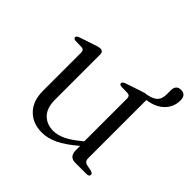

<svg xmlns="http://www.w3.org/2000/svg" viewBox="-157 -752 915 915"><g transform="rotate(45 300.0 -295.0)"><path d="M104.5 -133V-391.5Q104.5 -410 88 -411L47 -412Q32 -413 32 -422.5Q32 -431.5 48 -437L121 -461.5Q144.5 -470 155 -470Q175 -470 175 -449.5V-145Q175 -89 202.5 -61Q230 -33 275 -33Q302.5 -33 334.8 -48.2Q367 -63.5 406 -96.5L414 -103V-391.5Q414 -410 397.5 -411L356 -412Q341.5 -413 341.5 -422.5Q341.5 -431.5 357.5 -437L430 -461.5Q439.5 -465 446 -466.5Q448.5 -468 453 -469Q495 -473.5 514.2 -489.5Q533.5 -505.5 533.5 -538V-565.5Q533.5 -602.5 567 -602.5Q600.5 -602.5 600.5 -564.5Q600.5 -520.5 569.8 -489.5Q539 -458.5 484 -451V-449.5V-58Q484 -36 506.5 -31.5L532.5 -26.5Q549.5 -22.5 549.5 -12.5Q549.5 0 531 0H455.5Q415.5 0 415.5 -44.5V-73.5Q361.5 -27.5 320.8 -8.2Q280 11 241 11Q179.5 11 142 -27.5Q104.5 -66 104.5 -133Z"/></g></svg>

Font: Fraunces 9pt S000 Light
Style: Regular
Weight: 300
Version: Version 1.000; ttfautohint (v1.8.3)